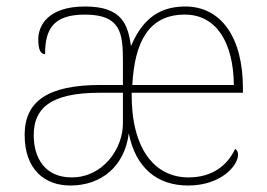

<svg xmlns="http://www.w3.org/2000/svg" viewBox="-20 -562 823 592"><path d="M197 10C294 10 365 -51 377 -151C398 -45 464 10 560 10C661 10 714 -51 714 -85C714 -94 711 -99 705 -103C682 -54 637 -15 561 -15C457 -15 384 -103 386 -276H729V-290C729 -448 661 -542 551 -542C458 -542 413 -488 384 -420C374 -484 359 -542 242 -542C127 -542 98 -482 98 -441C98 -409 105 -395 119 -395C119 -471 143 -517 242 -517C355 -517 359 -456 359 -371V-300H290C129 -300 56 -251 56 -146C56 -39 118 10 197 10ZM701 -300H388C395 -432 438 -517 550 -517C648 -517 700 -429 701 -300ZM201 -15C117 -15 84 -77 84 -145C84 -225 131 -276 287 -276H359V-181C359 -104 298 -15 201 -15Z"/></svg>

Font: Noto Serif Gurmukhi Thin
Style: Regular
Weight: 100
Designer: Vaibhav Singh and the Monotype Design Team
Foundry: Monotype Imaging Inc.
Version: Version 2.004